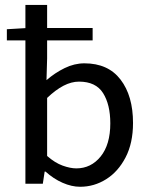

<svg xmlns="http://www.w3.org/2000/svg" viewBox="-20 -731 586 764"><path d="M298.8 12.2Q265.1 12.2 229 -3.7Q192.9 -19.5 161.1 -48.3H157.7L150.4 0H81.1V-570.3H7.3V-614.7L81.1 -619.1V-711.4H167.5V-619.6H348.6V-570.3H167.5V-498.5L165 -412.1Q198.2 -440.9 237.1 -460Q275.9 -479 315.9 -479Q410.2 -479 459.7 -414.3Q509.3 -349.6 509.3 -241.7Q509.3 -161.6 479.7 -104.7Q450.2 -47.9 402.3 -17.8Q354.5 12.2 298.8 12.2ZM283.7 -61Q342.3 -61 380.6 -108.4Q418.9 -155.8 418.9 -240.2Q418.9 -314.9 390.1 -360.6Q361.3 -406.2 294.4 -406.2Q264.2 -406.2 232.7 -389.9Q201.2 -373.5 167.5 -341.3V-110.4Q198.7 -83 229.2 -72Q259.8 -61 283.7 -61Z"/></svg>

Font: Varta Medium
Style: Regular
Weight: 500
Designer: Joana Correia, Viktoriya Grabowska, Eben Sorkin
Foundry: Sorkin Type Co.
Version: Version 1.004